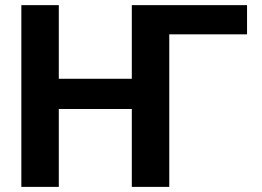

<svg xmlns="http://www.w3.org/2000/svg" viewBox="-20 -731 1025 751"><path d="M210 -422.9H495.6V-710.9H946.3V-596.7H642.1V0H495.6V-304.7H210V0H63.5V-710.9H210Z"/></svg>

Font: Robotiche
Style: Bold
Weight: 700
Designer: Google
Version: Version 2.001150; 2014